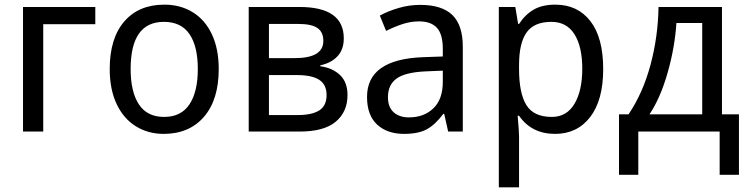

<svg xmlns="http://www.w3.org/2000/svg" viewBox="-20 -566 3217 826"><path d="M390 -462H166V0H79V-536H390Z M684 10Q617 10 564 -23Q511 -56 481.5 -119Q452 -182 452 -269Q452 -401 514.5 -473.5Q577 -546 687 -546Q756 -546 809 -513.5Q862 -481 891.5 -418.5Q921 -356 921 -269Q921 -137 857.5 -63.5Q794 10 684 10ZM686 -63Q759 -63 795 -117Q831 -171 831 -269Q831 -367 795 -419.5Q759 -472 685 -472Q542 -472 542 -269Q542 -171 577.5 -117Q613 -63 686 -63Z M1358 -285V-281Q1410 -274 1442.5 -243.5Q1475 -213 1475 -157Q1475 -85 1424.5 -42.5Q1374 0 1269 0H1050V-536H1268Q1459 -536 1459 -401Q1459 -353 1432 -324Q1405 -295 1358 -285ZM1264 -463H1137V-316H1248Q1371 -316 1371 -390Q1371 -428 1345.5 -445.5Q1320 -463 1264 -463ZM1258 -243H1137V-71H1260Q1322 -71 1353.5 -91Q1385 -111 1385 -157Q1385 -202 1353.5 -222.5Q1322 -243 1258 -243Z M1971 -365V0H1908L1891 -76H1887Q1852 -29 1815.5 -9.5Q1779 10 1718 10Q1646 10 1602.5 -30Q1559 -70 1559 -149Q1559 -311 1800 -320L1885 -323V-355Q1885 -419 1859.5 -446.5Q1834 -474 1783 -474Q1748 -474 1713.5 -463Q1679 -452 1641 -433L1614 -499Q1651 -519 1696 -532Q1741 -545 1788 -545Q1881 -545 1926 -501.5Q1971 -458 1971 -365ZM1812 -259Q1723 -255 1686 -228Q1649 -201 1649 -148Q1649 -105 1673.5 -83Q1698 -61 1739 -61Q1804 -61 1844.5 -100Q1885 -139 1885 -214V-262Z M2575 -269Q2575 -135 2519 -62.5Q2463 10 2368 10Q2267 10 2213 -68H2207Q2213 1 2213 20V240H2126V-536H2197L2209 -463H2213Q2238 -502 2275 -524Q2312 -546 2369 -546Q2465 -546 2520 -475Q2575 -404 2575 -269ZM2213 -286V-269Q2213 -165 2244.5 -114Q2276 -63 2354 -63Q2418 -63 2451.5 -119.5Q2485 -176 2485 -270Q2485 -365 2451.5 -418.5Q2418 -472 2352 -472Q2278 -472 2245.5 -426.5Q2213 -381 2213 -286Z M3086 -74H3159V186H3076V0H2726V186H2643V-74H2684Q2746 -166 2778.5 -287Q2811 -408 2813 -536H3086ZM2890 -467Q2883 -361 2852 -252.5Q2821 -144 2774 -74H3001V-467Z"/></svg>

Font: Noto Sans Display
Style: Regular
Weight: 400
Designer: Monotype Design team
Foundry: Monotype Imaging Inc.
Version: Version 1.000